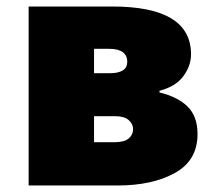

<svg xmlns="http://www.w3.org/2000/svg" viewBox="-20 -570 667 590"><path d="M68 -550H325Q567 -550 567 -403Q567 -368 543.5 -336Q520 -304 470 -291V-286Q527 -272 557 -242Q587 -212 587 -158Q587 -77 517.5 -38.5Q448 0 341 0H68ZM371 -380Q371 -420 315 -420H269V-345H317Q371 -345 371 -380ZM389 -173Q389 -189 375.5 -201Q362 -213 333 -213H269V-133H332Q362 -133 375.5 -144.5Q389 -156 389 -173Z"/></svg>

Font: Nebula Sans Black
Style: Regular
Weight: 900
Designer: Paul D. Hunt for Adobe (as Source Sans)
Foundry: Nebula Entertainment & Broadcasting LLC
Version: Version 1.010